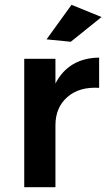

<svg xmlns="http://www.w3.org/2000/svg" viewBox="-20 -780 443 800"><path d="M403 -709 275 -606 174 -616 278 -760ZM211 -432Q266 -538 393 -540V-414Q310 -419 260.5 -375.5Q211 -332 211 -258V0H81V-535H211Z"/></svg>

Font: Montserrat arm Medium
Style: Regular
Weight: 500
Designer: Julieta Ulanovsky
Foundry: Julieta Ulanovsky
Version: Version 6.000;PS 006.000;hotconv 1.0.88;makeotf.lib2.5.64775